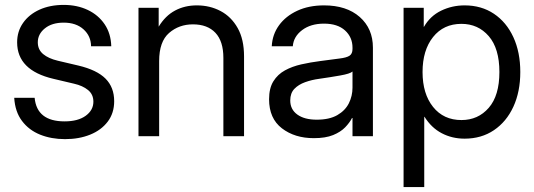

<svg xmlns="http://www.w3.org/2000/svg" viewBox="-20 -547 2144 771"><path d="M241.2 11.7Q186 11.7 141.1 -6.3Q96.2 -24.4 68.4 -61.3Q40.5 -98.1 37.1 -154.3H119.1Q127.9 -59.6 239.3 -59.6Q293 -59.6 324 -82Q355 -104.5 355 -138.7Q355 -168 333.5 -185.5Q312 -203.1 277.3 -210.9L194.3 -230.5Q48.8 -264.6 48.8 -377Q48.8 -420.9 72.5 -454.8Q96.2 -488.8 138.4 -508.1Q180.7 -527.3 235.8 -527.3Q289.6 -527.3 332.3 -507.1Q375 -486.8 400.1 -449.7Q425.3 -412.6 426.8 -361.3H345.7Q345.2 -402.3 315.4 -429.2Q285.6 -456.1 235.8 -456.1Q188.5 -456.1 160.2 -433.1Q131.8 -410.2 131.8 -377Q131.8 -347.7 153.3 -329.8Q174.8 -312 211.9 -303.2L294.9 -283.7Q369.1 -266.1 403.8 -231.2Q438.5 -196.3 438.5 -140.6Q438.5 -92.8 412.6 -58.6Q386.7 -24.4 342 -6.3Q297.4 11.7 241.2 11.7Z M619.1 -301.8V0H536.1V-515.6H617.2V-439.9Q644 -483.9 682.9 -504.6Q721.7 -525.4 770.5 -525.4Q822.8 -525.4 865.7 -502.7Q908.7 -480 934.3 -434.6Q960 -389.2 960 -320.3V0H877V-314.5Q877 -381.3 845 -415.3Q813 -449.2 754.9 -449.2Q698.7 -449.2 658.9 -414.6Q619.1 -379.9 619.1 -301.8Z M1240.2 7.8Q1163.6 7.8 1112.1 -31.7Q1060.5 -71.3 1060.5 -148.4Q1060.5 -192.9 1077.9 -220.7Q1095.2 -248.5 1124.3 -264.4Q1153.3 -280.3 1190.2 -288.6Q1227.1 -296.9 1265.6 -301.8Q1314.9 -308.6 1343.3 -312Q1371.6 -315.4 1383.5 -323.2Q1395.5 -331.1 1395.5 -350.6V-355.5Q1395.5 -397.5 1365.5 -424.8Q1335.4 -452.1 1281.2 -452.1Q1227.5 -452.1 1193.1 -426Q1158.7 -399.9 1155.8 -361.3H1071.3Q1073.7 -408.7 1100.6 -445.6Q1127.4 -482.4 1173.8 -503.9Q1220.2 -525.4 1281.2 -525.4Q1371.6 -525.4 1424.6 -478.8Q1477.5 -432.1 1477.5 -355.5V0H1395.5V-73.2H1393.6Q1384.3 -54.7 1366.2 -35.9Q1348.1 -17.1 1317.6 -4.6Q1287.1 7.8 1240.2 7.8ZM1252 -66.4Q1302.7 -66.4 1334.5 -84.7Q1366.2 -103 1380.9 -132.3Q1395.5 -161.6 1395.5 -195.3V-259.8Q1386.2 -251 1346.2 -243.9Q1306.2 -236.8 1261.7 -230.5Q1231.9 -226.6 1205.3 -217Q1178.7 -207.5 1162.1 -190.2Q1145.5 -172.9 1145.5 -143.6Q1145.5 -107.4 1174.1 -86.9Q1202.6 -66.4 1252 -66.4Z M1600.6 204.1V-515.6H1681.6V-439.5H1682.6Q1707.5 -482.9 1751.5 -504.2Q1795.4 -525.4 1845.7 -525.4Q1913.1 -525.4 1963.4 -491.7Q2013.7 -458 2041.5 -397.7Q2069.3 -337.4 2069.3 -257.8Q2069.3 -178.7 2041.5 -118.4Q2013.7 -58.1 1963.4 -24.2Q1913.1 9.8 1845.7 9.8Q1795.4 9.8 1753.9 -12Q1712.4 -33.7 1684.6 -78.1H1683.6V204.1ZM1833 -64.9Q1899.9 -64.9 1942.6 -114Q1985.4 -163.1 1985.4 -257.8Q1985.4 -352.5 1942.6 -401.9Q1899.9 -451.2 1833 -451.2Q1761.2 -451.2 1719 -398.2Q1676.8 -345.2 1676.8 -257.8Q1676.8 -170.4 1719 -117.7Q1761.2 -64.9 1833 -64.9Z"/></svg>

Font: Inter Display
Style: Regular
Weight: 400
Designer: Rasmus Andersson
Foundry: rsms
Version: Version 4.001;git-9221beed3